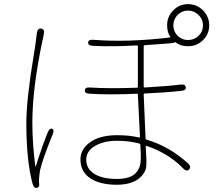

<svg xmlns="http://www.w3.org/2000/svg" viewBox="-20 -868 1040 926"><path d="M157 38Q144 41 137 18Q107 -94 107 -275Q107 -388 144 -610Q146 -622 148 -634L158 -709Q161 -733 179 -730Q197 -727 191 -703L190 -696Q187 -685 185 -673Q136 -442 136 -276Q136 -179 150 -67Q151 -62 153 -67Q186 -171 210 -229Q219 -251 231 -247Q243 -242 234 -220Q183 -94 173 -46Q171 -35 170 -24L168 -3Q167 8 169 19Q171 36 157 38ZM543 23Q462 23 415 -8.5Q368 -40 368 -99Q368 -145 408 -177Q456 -216 545 -216Q604 -216 650 -205Q655 -204 655 -209L645 -411Q645 -416 640 -416Q511 -410 412 -416Q388 -417 389 -432Q390 -448 414 -446Q503 -440 640 -445Q645 -445 645 -450V-644Q645 -649 640 -649Q513 -642 428 -647Q404 -648 405 -663Q406 -678 430 -676Q595 -663 798 -687Q803 -688 800 -692Q786 -714 786 -746Q786 -788 815.5 -818Q845 -848 887 -848Q929 -848 959 -818Q989 -788 989 -746Q989 -704 959 -674.5Q929 -645 887 -645Q850 -645 827 -664Q823 -667 823 -664Q823 -661 800 -659L678 -650Q673 -650 673 -645V-451Q673 -446 678 -446Q784 -452 850 -460Q874 -463 876 -447Q878 -432 854 -430Q773 -421 678 -417Q673 -417 673 -412L682 -202Q682 -196 688 -194Q795 -163 887 -80Q904 -64 892 -51Q880 -38 863 -56Q794 -128 688 -164Q683 -166 683 -161L686 -99Q686 -87 686 -75Q686 -33 646 -4Q609 23 543 23ZM638 -37Q659 -62 659 -102Q659 -114 659 -126L657 -168Q657 -174 651 -176Q602 -189 545 -189Q480 -189 438 -164Q396 -139 396 -99Q396 -53 435.5 -29Q475 -5 543.5 -5Q612 -5 638 -37ZM887 -675Q917 -675 938 -695.5Q959 -716 959 -745.5Q959 -775 937.5 -796Q916 -817 886.5 -817Q857 -817 836.5 -796Q816 -775 816 -745.5Q816 -716 836.5 -695.5Q857 -675 887 -675Z"/></svg>

Font: Resource Han Rounded KR ExtraLight
Style: Regular
Weight: 250
Designer: Cyano Hao (round all glyphs); Ryoko NISHIZUKA 西塚涼子 (kana, bopomofo & ideographs); Paul D. Hunt (Latin, Greek & Cyrillic)
Foundry: Cyano Hao
Version: 0.990